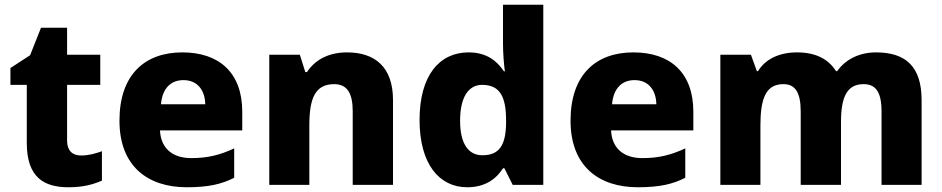

<svg xmlns="http://www.w3.org/2000/svg" viewBox="-20 -780 3975 810"><path d="M322 -124C285 -124 263 -145 263 -187V-422H403V-549H263V-663H153L107 -547L24 -493V-422H93V-177C93 -31 166 10 269 10C332 10 373 -2 410 -18V-142C382 -132 354 -124 322 -124Z M749 -559C591 -559 484 -465 484 -271C484 -78 604 10 768 10C859 10 915 -3 968 -30V-154C908 -126 856 -113 787 -113C703 -113 658 -159 655 -230H1002V-309C1002 -473 905 -559 749 -559ZM754 -442C814 -442 845 -398 846 -340H659C665 -408 701 -442 754 -442Z M1444 -559C1368 -559 1310 -529 1275 -476H1268L1245 -549H1116V0H1285V-250C1285 -363 1308 -425 1390 -425C1445 -425 1468 -386 1468 -311V0H1638V-358C1638 -499 1560 -559 1444 -559Z M1951 10C2028 10 2074 -26 2102 -70H2108L2143 0H2272V-760H2102V-598C2102 -557 2106 -505 2110 -479H2106C2076 -524 2032 -559 1957 -559C1834 -559 1750 -462 1750 -274C1750 -88 1833 10 1951 10ZM2015 -125C1957 -125 1921 -172 1921 -271C1921 -371 1957 -422 2014 -422C2091 -422 2115 -369 2115 -272V-257C2113 -168 2087 -125 2015 -125Z M2652 -559C2494 -559 2387 -465 2387 -271C2387 -78 2507 10 2671 10C2762 10 2818 -3 2871 -30V-154C2811 -126 2759 -113 2690 -113C2606 -113 2561 -159 2558 -230H2905V-309C2905 -473 2808 -559 2652 -559ZM2657 -442C2717 -442 2748 -398 2749 -340H2562C2568 -408 2604 -442 2657 -442Z M3676 -559C3607 -559 3548 -531 3512 -480H3507C3475 -530 3423 -559 3342 -559C3264 -559 3207 -528 3178 -480H3173L3148 -549H3019V0H3188V-250C3188 -363 3210 -425 3285 -425C3334 -425 3358 -391 3358 -310V0H3528V-266C3528 -368 3552 -425 3623 -425C3673 -425 3699 -394 3699 -310V0H3868V-358C3868 -499 3801 -559 3676 -559Z"/></svg>

Font: Noto Sans Myanmar UI ExtraBold
Style: Regular
Weight: 800
Designer: Monotype Design Team
Foundry: Monotype Imaging Inc.
Version: Version 2.103